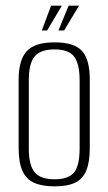

<svg xmlns="http://www.w3.org/2000/svg" viewBox="-20 -653 384 680"><path d="M173 7Q128 7 100 -6Q72 -19 59 -49Q46 -79 46 -129V-371Q46 -440 74.5 -471.5Q103 -503 173 -503Q243 -503 270.5 -472.5Q298 -442 298 -371V-129Q298 -80 286 -50Q274 -20 247 -6.5Q220 7 173 7ZM173 -18Q222 -18 242 -42Q262 -66 262 -128V-368Q262 -426 243 -452Q224 -478 173 -478Q124 -478 103 -453.5Q82 -429 82 -368V-128Q82 -67 103 -42.5Q124 -18 173 -18ZM128 -545 161 -633H199L147 -545ZM187 -545 223 -633H260L207 -545Z"/></svg>

Font: Alumni Sans Thin ExtraLight
Style: Regular
Weight: 250
Version: Version 1.018